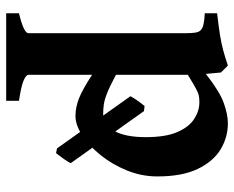

<svg xmlns="http://www.w3.org/2000/svg" viewBox="-87 -422 743 609"><g transform="rotate(90 284.5 -117.5)"><path d="M348.1 14.6Q319.8 14.6 291.3 3.2Q262.7 -8.3 217.3 -38.1V163.6Q217.3 171.4 235.6 179.2Q253.9 187 299.8 193.8V234.4H22V193.8Q85.4 178.7 85.4 163.6V-332.5Q85.4 -356.9 82.5 -370.1Q79.6 -383.3 66.4 -388.7Q53.2 -394 22 -395.5V-434.6Q64 -439.5 91.1 -443.8Q118.2 -448.2 139.9 -454.1Q161.6 -460 188 -468.8L210 -446.8L214.4 -398.9Q270.5 -442.9 306.9 -455.8Q343.3 -468.8 371.1 -468.8Q415.5 -468.8 453.9 -445.6Q492.2 -422.4 515.9 -373Q539.6 -323.7 539.6 -245.1Q539.6 -195.3 520.8 -148.9Q502 -102.5 472.2 -65.4Q442.4 -28.3 409.4 -6.8Q376.5 14.6 348.1 14.6ZM304.2 -378.4Q292.5 -378.4 283.7 -376.7Q274.9 -375 260.5 -367.2Q246.1 -359.4 217.3 -341.8V-113.8Q253.9 -94.2 275.6 -85.7Q297.4 -77.1 312.3 -75.2Q327.1 -73.2 342.3 -73.2Q375.5 -73.2 395.3 -108.4Q415 -143.6 415 -208Q415 -272.5 398.4 -309.6Q381.8 -346.7 356.4 -362.5Q331.1 -378.4 304.2 -378.4ZM316.4 -204.6 332.5 -202.6 497.6 29.8Q494.1 37.6 482.7 53.7Q471.2 69.8 465.8 76.2L450.7 73.2L285.2 -159.7Q291 -170.9 299.8 -183.1Q308.6 -195.3 316.4 -204.6Z"/></g></svg>

Font: Gentium Book Plus
Style: Bold
Weight: 700
Designer: Victor Gaultney, Annie Olsen, Iska Routamaa, Becca Hirsbrunner
Foundry: SIL International
Version: Version 6.101